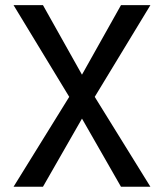

<svg xmlns="http://www.w3.org/2000/svg" viewBox="-20 -713 626 733"><path d="M441.9 0 264.2 -310.5 31.7 -693.4H144L328.6 -364.3L554.2 0ZM31.7 0 257.3 -364.3 441.9 -693.4H554.2L321.8 -310.5L144 0Z"/></svg>

Font: Cascadia Mono PL
Style: Regular
Weight: 400
Monospace: yes
Designer: Aaron Bell
Foundry: Saja Typeworks
Version: Version 2102.003